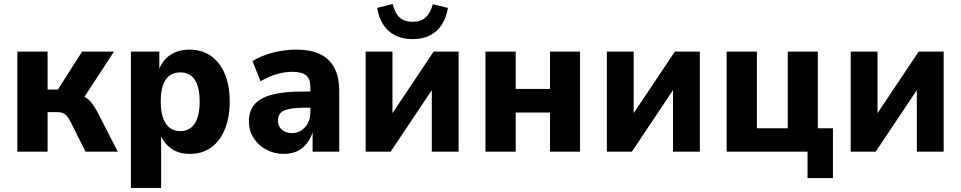

<svg xmlns="http://www.w3.org/2000/svg" viewBox="-20 -752 4766 952"><path d="M66 0V-496H216V-308H267L387 -496H545L380 -243L358 -284Q385 -280 403 -269.5Q421 -259 435 -241Q449 -223 463 -197L564 0H404L331 -146Q322 -164 313 -175Q304 -186 292.5 -191Q281 -196 264 -196H216V0Z M629 180V-496H770V-400H766Q783 -451 823 -478.5Q863 -506 920 -506Q981 -506 1026 -474.5Q1071 -443 1095 -385Q1119 -327 1119 -248Q1119 -171 1095.5 -112.5Q1072 -54 1028 -21.5Q984 11 920 11Q865 11 827.5 -16.5Q790 -44 773 -90H779V180ZM874 -102Q921 -102 945.5 -139.5Q970 -177 970 -249Q970 -321 945.5 -357Q921 -393 874 -393Q826 -393 801.5 -357Q777 -321 777 -249Q777 -177 802 -139.5Q827 -102 874 -102Z M1387 11Q1339 11 1299.5 -10.5Q1260 -32 1237 -68.5Q1214 -105 1214 -150Q1214 -202 1242 -234.5Q1270 -267 1328.5 -282.5Q1387 -298 1478 -298H1536V-218H1490Q1455 -218 1430 -214.5Q1405 -211 1389 -204Q1373 -197 1365.5 -184.5Q1358 -172 1358 -154Q1358 -126 1377.5 -109Q1397 -92 1429 -92Q1453 -92 1473.5 -105Q1494 -118 1506.5 -141.5Q1519 -165 1519 -195V-320Q1519 -361 1497.5 -378.5Q1476 -396 1430 -396Q1394 -396 1354 -385Q1314 -374 1272 -349L1232 -449Q1263 -468 1298.5 -480.5Q1334 -493 1373 -499.5Q1412 -506 1450 -506Q1519 -506 1566 -484Q1613 -462 1637.5 -416.5Q1662 -371 1662 -301V0H1530V-99H1531Q1521 -66 1501.5 -41Q1482 -16 1454 -2.5Q1426 11 1387 11Z M1793 0V-496H1926V-152H1900L2130 -496H2254V0H2121V-344H2147L1917 0ZM2026 -558Q1977 -558 1940.5 -576Q1904 -594 1881 -629Q1858 -664 1850 -713L1927 -732Q1938 -687 1961 -665.5Q1984 -644 2026 -644Q2067 -644 2090.5 -665.5Q2114 -687 2126 -731L2201 -713Q2193 -663 2169.5 -628Q2146 -593 2110 -575.5Q2074 -558 2026 -558Z M2387 0V-496H2537V-311H2707V-496H2856V0H2707V-194H2537V0Z M2989 0V-496H3122V-152H3096L3326 -496H3450V0H3317V-344H3343L3113 0Z M3984 131V0H3583V-496H3733V-116H3886V-496H4035V-116H4110V131Z M4198 0V-496H4331V-152H4305L4535 -496H4659V0H4526V-344H4552L4322 0Z"/></svg>

Font: Nunito Sans 10pt SemiCondensed ExtraBold
Style: Regular
Weight: 800
Width: 4
Designer: Vernon Adams
Foundry: Vernon Adams
Version: Version 3.101;gftools[0.9.27]